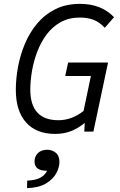

<svg xmlns="http://www.w3.org/2000/svg" viewBox="-20 -682 620 995"><path d="M266 12Q168 12 115 -47.5Q62 -107 62 -217Q62 -274 73.5 -336Q85 -398 109.5 -456Q134 -514 173 -560.5Q212 -607 267 -634.5Q322 -662 395 -662Q505 -662 571 -593L523 -538Q496 -567 465.5 -579Q435 -591 394 -591Q337 -591 294 -567Q251 -543 221 -502.5Q191 -462 172.5 -412.5Q154 -363 145.5 -312.5Q137 -262 137 -218Q137 -59 283 -59Q352 -59 413 -107L451 -288H318L333 -358H540L464 0H417L419 -45Q382 -15 345.5 -1.5Q309 12 266 12ZM120 293 121 254Q164 252 188 239.5Q212 227 224 203Q192 203 175.5 191.5Q159 180 159 154Q159 129 176.5 111.5Q194 94 224 94Q250 94 269 109.5Q288 125 288 157Q288 185 271.5 216Q255 247 218 269Q181 291 120 293Z"/></svg>

Font: Sometype Mono
Style: Italic
Weight: 400
Italic angle: -12°
Monospace: yes
Designer: Ryoichi Tsunekawa
Foundry: Dharma Type
Version: Version 1.000; ttfautohint (v1.8.3)